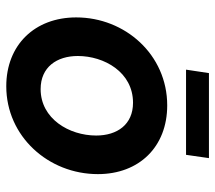

<svg xmlns="http://www.w3.org/2000/svg" viewBox="-57 -619 686 612"><g transform="rotate(90 286.0 -313.0)"><path d="M255 10C414.5 10 535 -124 535 -282C535 -413.5 448 -503 316 -503C154 -503 35.5 -368.5 35.5 -213C35.5 -80.5 123.5 10 255 10ZM158.5 -218C158.5 -302 210 -394 307.5 -394C377 -394 412 -343.5 412 -276.5C412 -190.5 358.5 -99.5 264 -99.5C194 -99.5 158.5 -151 158.5 -218ZM202 -563H473.5L484 -636H213Z"/></g></svg>

Font: HK Grotesk
Style: Bold Italic
Weight: 700
Italic angle: -16°
Designer: Alfredo Marco Pradil
Foundry: Hanken Design Co.
Version: Version 3.001;FEAKit 1.0